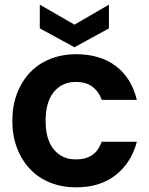

<svg xmlns="http://www.w3.org/2000/svg" viewBox="-20 -796 642 825"><path d="M33 -277Q33 -342 53.5 -395Q74 -448 110 -485.5Q146 -523 196.5 -543Q247 -563 307 -563Q411 -563 478 -512Q545 -461 568 -367H417Q405 -402 377.5 -423Q350 -444 306 -444Q247 -444 211.5 -401Q176 -358 176 -277Q176 -196 211.5 -153.5Q247 -111 306 -111Q391 -111 417 -187H568Q545 -98 478 -44.5Q411 9 307 9Q247 9 196.5 -11Q146 -31 110 -68.5Q74 -106 53.5 -159Q33 -212 33 -277ZM448 -776V-674L300 -593L151 -674V-776L300 -690Z"/></svg>

Font: SVN-Poppins SemiBold
Style: Regular
Weight: 600
Designer: Ninad Kale (Devanagari), Jonny Pinhorn (Latin)
Foundry: Indian Type Foundry
Version: Version 3.002 2017